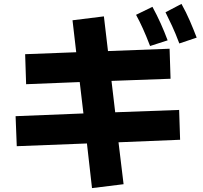

<svg xmlns="http://www.w3.org/2000/svg" viewBox="-20 -875 1040 985"><path d="M900 -652Q880 -705 862.5 -742.5Q845 -780 829 -812L911 -855Q935 -812 954 -768Q973 -724 989 -682ZM750 -639Q730 -691 713 -728.5Q696 -766 678 -799L762 -840Q785 -798 804.5 -754.5Q824 -711 840 -668ZM614 70 452 90 426 -139 66 -125 60 -279 408 -293 389 -454 114 -443 109 -597 371 -607 352 -771 513 -791 534 -613 850 -625 855 -471 552 -460 571 -299 899 -311 904 -158 588 -145Z"/></svg>

Font: Murecho ExtraBold
Style: Regular
Weight: 800
Designer: Neil Summerour
Foundry: Positype
Version: Version 1.010; ttfautohint (v1.8.3)